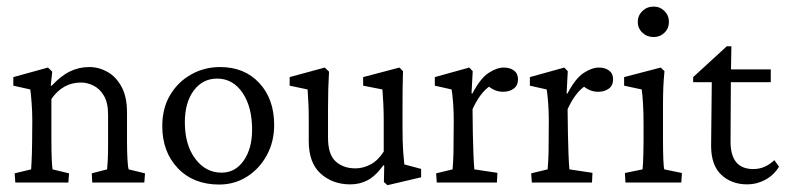

<svg xmlns="http://www.w3.org/2000/svg" viewBox="-20 -541 2329 569"><path d="M25.4 0 23.4 -27.3 72.3 -39.1Q72.8 -46.9 73.7 -65.2Q74.7 -83.5 75.2 -123L75.7 -184.1Q75.7 -209.5 73.7 -235.8Q71.8 -262.2 69.8 -275.9L19.5 -287.1V-312.5L122.1 -340.8L134.8 -328.6L130.4 -287.6L132.8 -286.6Q160.6 -316.4 187.3 -329.3Q213.9 -342.3 244.6 -342.3Q272.9 -342.3 298.6 -327.9Q324.2 -313.5 340.3 -283.7Q356.4 -253.9 356.4 -208V-121.1Q356.4 -92.3 357.7 -69.3Q358.9 -46.4 361.3 -39.1L409.7 -27.3L407.7 0H253.4L252 -27.3L297.4 -39.1Q298.3 -47.9 299.3 -64.7Q300.3 -81.5 300.3 -115.2V-201.2Q300.3 -236.8 287.8 -257.6Q275.4 -278.3 256.8 -287.4Q238.3 -296.4 220.2 -296.4Q166 -296.4 132.3 -247.6V-128.9Q132.3 -92.3 133.3 -69.8Q134.3 -47.4 135.7 -39.1L184.6 -27.3L182.6 0Z M629.4 5.9Q553.2 5.9 507.1 -42.5Q460.9 -90.8 460.9 -167.5Q460.9 -220.2 484.1 -259.3Q507.3 -298.3 546.4 -320.3Q585.4 -342.3 632.3 -342.3Q704.6 -342.3 748.5 -294.9Q792.5 -247.6 792.5 -170.4Q792.5 -121.1 770.8 -81.1Q749 -41 712.2 -17.6Q675.3 5.9 629.4 5.9ZM636.7 -29.3Q677.2 -29.3 702.1 -64.9Q727.1 -100.6 727.1 -156.7Q727.1 -224.6 698.5 -266.4Q669.9 -308.1 623.5 -308.1Q580.6 -308.1 554.2 -272.7Q527.8 -237.3 527.8 -178.7Q527.8 -111.8 558.6 -70.6Q589.4 -29.3 636.7 -29.3Z M1178.2 -53.7 1228 -40.5V-15.6L1128.4 7.8L1117.7 -1.5L1118.7 -50.3L1116.2 -51.3Q1092.8 -19 1069.3 -6.8Q1045.9 5.4 1018.1 5.4Q965.8 5.4 930.4 -26.4Q895 -58.1 895 -122.6V-190.9Q895 -212.9 894 -234.1Q893.1 -255.4 891.6 -275.9L838.4 -287.1V-312.5L942.4 -340.8L955.1 -328.6Q952.1 -279.8 952.1 -220.7V-132.8Q952.1 -83 974.9 -62.5Q997.6 -42 1033.7 -42Q1055.2 -42 1077.4 -53.2Q1099.6 -64.5 1117.2 -91.8V-183.1Q1117.2 -208.5 1116 -233.9Q1114.7 -259.3 1113.3 -275.9L1056.2 -287.1V-312.5L1163.6 -340.8L1174.3 -330.1Q1173.3 -296.4 1173.1 -273.4Q1172.9 -250.5 1172.9 -219.7V-164.6Q1172.9 -118.7 1174.8 -92.3Q1176.8 -65.9 1178.2 -53.7Z M1274.4 0 1272.5 -27.3 1321.3 -39.1Q1321.8 -44.9 1323 -64.7Q1324.2 -84.5 1324.2 -123L1324.7 -184.6Q1324.7 -210.4 1322.8 -236.3Q1320.8 -262.2 1318.4 -275.9L1268.6 -287.1V-312.5L1370.6 -340.8L1380.9 -330.1L1377.4 -264.2L1379.9 -263.7Q1403.3 -308.6 1427.7 -324.7Q1452.1 -340.8 1473.1 -340.8Q1491.7 -340.8 1503.4 -331.8Q1515.1 -322.8 1515.1 -306.2Q1515.1 -287.6 1502.4 -278.3Q1489.7 -269 1470.7 -269Q1442.9 -269 1420.4 -292L1433.6 -287.1Q1402.8 -267.1 1380.4 -217.3L1381.3 -143.6Q1381.8 -114.7 1383.1 -83.7Q1384.3 -52.7 1385.7 -39.1L1454.1 -28.8L1452.6 0Z M1556.2 0 1554.2 -27.3 1603 -39.1Q1603.5 -44.9 1604.7 -64.7Q1606 -84.5 1606 -123L1606.4 -184.6Q1606.4 -210.4 1604.5 -236.3Q1602.5 -262.2 1600.1 -275.9L1550.3 -287.1V-312.5L1652.3 -340.8L1662.6 -330.1L1659.2 -264.2L1661.6 -263.7Q1685.1 -308.6 1709.5 -324.7Q1733.9 -340.8 1754.9 -340.8Q1773.4 -340.8 1785.2 -331.8Q1796.9 -322.8 1796.9 -306.2Q1796.9 -287.6 1784.2 -278.3Q1771.5 -269 1752.4 -269Q1724.6 -269 1702.1 -292L1715.3 -287.1Q1684.6 -267.1 1662.1 -217.3L1663.1 -143.6Q1663.6 -114.7 1664.8 -83.7Q1666 -52.7 1667.5 -39.1L1735.8 -28.8L1734.4 0Z M1833.5 0 1832 -28.3 1884.3 -39.1Q1884.8 -43 1885.7 -59.6Q1886.7 -76.2 1887.2 -123V-174.3Q1887.2 -207.5 1885.5 -234.9Q1883.8 -262.2 1881.8 -275.9L1829.6 -287.1V-312.5L1938 -340.8L1949.2 -330.1Q1946.8 -306.2 1945.8 -282.7Q1944.8 -259.3 1944.8 -228V-128.9Q1944.8 -92.3 1945.8 -68.6Q1946.8 -44.9 1948.7 -39.1L2001 -28.3L1999 0ZM1917 -431.2Q1897.5 -431.2 1883.8 -444.1Q1870.1 -457 1870.1 -476.1Q1870.1 -495.1 1883.8 -508.3Q1897.5 -521.5 1917 -521.5Q1936 -521.5 1949.2 -508.3Q1962.4 -495.1 1962.4 -476.1Q1962.4 -457 1949.2 -444.1Q1936 -431.2 1917 -431.2Z M2288.6 -46.9Q2272.9 -21.5 2247.8 -8.1Q2222.7 5.4 2194.8 5.4Q2147.9 5.4 2117.7 -22.9Q2087.4 -51.3 2087.4 -108.9L2089.4 -297.4H2034.2V-312.5L2133.8 -403.8H2147.5L2146 -315.4L2145 -121.1Q2145 -40 2212.4 -40Q2231 -40 2246.6 -47.1Q2262.2 -54.2 2274.9 -66.4ZM2119.1 -297.4V-335.4H2264.2V-297.4Z"/></svg>

Font: Lateef Light
Style: Regular
Weight: 300
Designer: SIL International
Foundry: SIL International
Version: Version 4.200